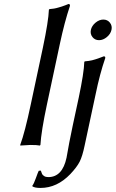

<svg xmlns="http://www.w3.org/2000/svg" viewBox="-20 -718 573 951"><path d="M438 -534.4Q425.8 -549.8 430.2 -570.1Q434.6 -590.3 453.1 -605.7Q471.7 -621.1 491.9 -621.1Q512.2 -621.1 524.4 -605.7Q536.6 -590.3 532.2 -570.1Q527.8 -549.8 509.3 -534.4Q490.7 -519 470.5 -519Q450.2 -519 438 -534.4ZM309.6 63Q310.5 59.1 313.5 41.3Q316.4 23.4 323.2 -12.2Q330.1 -47.9 340.3 -96.2L370.1 -234.9Q396 -357.9 397.5 -411.1L399.9 -414.1Q409.7 -414.6 419.4 -416.3Q429.2 -418 436 -419.4Q442.9 -420.9 452.6 -424.1Q462.4 -427.2 466.6 -428.7Q470.7 -430.2 481 -434.1Q491.2 -438 494.1 -439Q503.4 -439 501 -429.2Q474.6 -353 453.6 -251L399.4 2Q388.2 56.2 374.5 83Q360.8 109.9 328.6 144Q262.7 212.9 180.7 212.9Q152.3 212.9 140.6 205.1L140.1 202.1Q147.9 191.9 157.7 164.3Q167.5 136.7 171.9 127.9L182.1 127Q186 139.2 188.5 144Q190.9 148.9 198.7 154.1Q206.5 159.2 219.2 159.2Q289.1 159.2 309.6 63ZM132.3 -200.2 192.4 -481.9Q220.2 -613.8 222.2 -669.9L225.1 -672.9Q236.8 -673.8 247.3 -675.5Q257.8 -677.2 269.3 -680.7Q280.8 -684.1 285.6 -685.5Q290.5 -687 304 -692.1Q317.4 -697.3 319.3 -698.2Q328.1 -698.2 326.2 -688Q299.3 -607.9 276.4 -500L212.4 -200.2Q184.1 -67.4 180.2 0L177.2 2.9Q164.1 0 129.9 0L80.6 2.9L80.1 0Q103.5 -63.5 132.3 -200.2Z"/></svg>

Font: Linux Biolinum
Style: Italic
Weight: 400
Italic angle: -12°
Designer: Philipp H. Poll
Foundry: Philipp H. Poll
Version: Version 1.1.3 ; ttfautohint (v0.9)